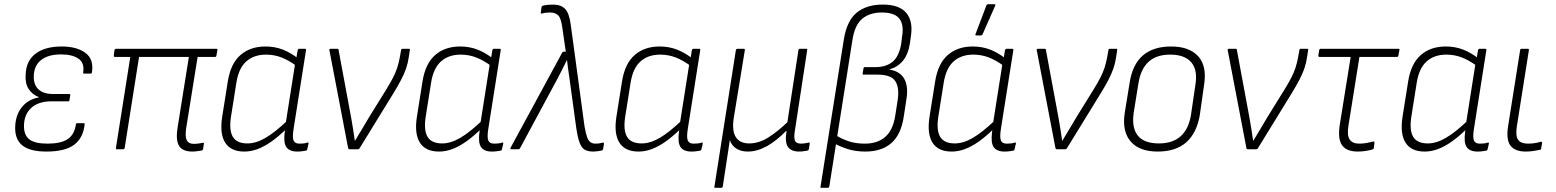

<svg xmlns="http://www.w3.org/2000/svg" viewBox="-20 -716 7466 921"><path d="M203 11Q123 11 86.5 -19Q50 -49 53 -110Q55 -164 84.5 -201.5Q114 -239 167 -249V-250Q135 -262 117.5 -289Q100 -316 103 -357Q105 -424 150.5 -458.5Q196 -493 276 -493Q348 -493 389.5 -462.5Q431 -432 421 -369Q420 -363 415 -363H383Q378 -363 379 -369Q386 -414 356.5 -434.5Q327 -455 273 -455Q211 -455 177 -428Q143 -401 142 -350Q141 -309 165 -287Q189 -265 236 -265H312Q318 -265 317 -259L313 -235Q313 -230 307 -230H228Q165 -230 130.5 -199Q96 -168 95 -114Q94 -69 120 -48Q146 -27 208 -27Q272 -27 304.5 -48.5Q337 -70 344 -119Q344 -125 350 -125H382Q387 -125 386 -119Q379 -54 335.5 -21.5Q292 11 203 11Z M902 11Q873 11 855 0Q837 -11 831 -36.5Q825 -62 832 -105L886 -443H647L578 -6Q576 0 571 0H541Q535 0 536 -6L605 -443H531Q525 -443 526 -451L529 -475Q531 -482 537 -482H1017Q1024 -482 1023 -476L1018 -449Q1017 -443 1012 -443H928L873 -101Q867 -60 876 -43Q885 -26 909 -26Q921 -26 932 -27.5Q943 -29 953 -31Q955 -32 957 -31Q959 -30 958 -26L954 -1Q953 5 947 6Q939 7 927 9Q915 11 902 11Z M1152 11Q1087 11 1060 -32Q1033 -75 1046 -157L1073 -327Q1087 -412 1134 -452.5Q1181 -493 1253 -493Q1298 -493 1335.5 -478.5Q1373 -464 1408 -437L1403 -399Q1365 -427 1330 -440.5Q1295 -454 1256 -454Q1198 -454 1161.5 -421.5Q1125 -389 1114 -320L1088 -156Q1078 -91 1097 -59.5Q1116 -28 1167 -28Q1208 -28 1253.5 -54.5Q1299 -81 1360 -139L1354 -98Q1316 -61 1282 -37Q1248 -13 1216 -1Q1184 11 1152 11ZM1406 11Q1368 11 1353.5 -10.5Q1339 -32 1346 -84L1349 -106L1350 -121L1396 -413L1400 -428L1408 -476Q1410 -482 1415 -482H1443Q1449 -482 1448 -476L1388 -96Q1382 -56 1388.5 -41.5Q1395 -27 1416 -27Q1428 -27 1437 -28Q1446 -29 1454 -32Q1461 -34 1460 -27L1454 -1Q1453 6 1446 7Q1439 8 1429 9.5Q1419 11 1406 11Z M1656 0Q1652 0 1650 -5L1560 -476Q1559 -482 1566 -482H1598Q1604 -482 1604 -477L1664 -154Q1669 -126 1673.5 -98Q1678 -70 1682 -41H1683Q1701 -71 1718.5 -100Q1736 -129 1753 -158L1833 -287Q1852 -318 1864.5 -342Q1877 -366 1885 -390Q1893 -414 1898 -442L1904 -476Q1905 -482 1911 -482H1941Q1948 -482 1946 -476L1941 -443Q1937 -414 1928 -388Q1919 -362 1904.5 -334Q1890 -306 1868 -270L1705 -5Q1702 0 1697 0Z M2086 11Q2021 11 1994 -32Q1967 -75 1980 -157L2007 -327Q2021 -412 2068 -452.5Q2115 -493 2187 -493Q2232 -493 2269.5 -478.5Q2307 -464 2342 -437L2337 -399Q2299 -427 2264 -440.5Q2229 -454 2190 -454Q2132 -454 2095.5 -421.5Q2059 -389 2048 -320L2022 -156Q2012 -91 2031 -59.5Q2050 -28 2101 -28Q2142 -28 2187.5 -54.5Q2233 -81 2294 -139L2288 -98Q2250 -61 2216 -37Q2182 -13 2150 -1Q2118 11 2086 11ZM2340 11Q2302 11 2287.5 -10.5Q2273 -32 2280 -84L2283 -106L2284 -121L2330 -413L2334 -428L2342 -476Q2344 -482 2349 -482H2377Q2383 -482 2382 -476L2322 -96Q2316 -56 2322.5 -41.5Q2329 -27 2350 -27Q2362 -27 2371 -28Q2380 -29 2388 -32Q2395 -34 2394 -27L2388 -1Q2387 6 2380 7Q2373 8 2363 9.5Q2353 11 2340 11Z M2827 11Q2801 11 2785.5 2.5Q2770 -6 2760.5 -31Q2751 -56 2744 -104L2711 -345Q2708 -366 2705 -386.5Q2702 -407 2700 -427H2699Q2688 -406 2678 -385Q2668 -364 2657 -344L2474 -4Q2472 0 2466 0H2432Q2427 0 2429 -7L2677 -464Q2679 -468 2684 -468H2694L2677 -586Q2671 -629 2657.5 -642.5Q2644 -656 2619 -656Q2608 -656 2598.5 -655Q2589 -654 2580 -651Q2573 -650 2574 -656L2578 -683Q2579 -688 2585 -689Q2605 -694 2633 -694Q2671 -694 2691 -673Q2711 -652 2718 -596L2784 -109Q2790 -75 2796.5 -57.5Q2803 -40 2813 -33.5Q2823 -27 2836 -27Q2846 -27 2853.5 -28Q2861 -29 2872 -32Q2878 -33 2877 -25L2873 -2Q2872 5 2866 6Q2856 8 2846 9.5Q2836 11 2827 11Z M3043 11Q2978 11 2951 -32Q2924 -75 2937 -157L2964 -327Q2978 -412 3025 -452.5Q3072 -493 3144 -493Q3189 -493 3226.5 -478.5Q3264 -464 3299 -437L3294 -399Q3256 -427 3221 -440.5Q3186 -454 3147 -454Q3089 -454 3052.5 -421.5Q3016 -389 3005 -320L2979 -156Q2969 -91 2988 -59.5Q3007 -28 3058 -28Q3099 -28 3144.5 -54.5Q3190 -81 3251 -139L3245 -98Q3207 -61 3173 -37Q3139 -13 3107 -1Q3075 11 3043 11ZM3297 11Q3259 11 3244.5 -10.5Q3230 -32 3237 -84L3240 -106L3241 -121L3287 -413L3291 -428L3299 -476Q3301 -482 3306 -482H3334Q3340 -482 3339 -476L3279 -96Q3273 -56 3279.5 -41.5Q3286 -27 3307 -27Q3319 -27 3328 -28Q3337 -29 3345 -32Q3352 -34 3351 -27L3345 -1Q3344 6 3337 7Q3330 8 3320 9.5Q3310 11 3297 11Z M3411 185Q3405 185 3407 179L3510 -476Q3512 -482 3517 -482H3547Q3554 -482 3553 -476L3500 -152Q3490 -89 3509.5 -58.5Q3529 -28 3574 -28Q3621 -28 3667 -57.5Q3713 -87 3757 -130L3810 -476Q3812 -482 3818 -482H3847Q3854 -482 3852 -476L3794 -96Q3787 -57 3793 -42Q3799 -27 3823 -27Q3831 -27 3840.5 -28.5Q3850 -30 3859 -32Q3865 -34 3864 -26L3860 -1Q3859 3 3857 4.5Q3855 6 3851 7Q3843 8 3833.5 9.5Q3824 11 3813 11Q3776 11 3760 -11Q3744 -33 3753 -88H3751Q3704 -40 3658 -14.5Q3612 11 3567 11Q3535 11 3512.5 -3Q3490 -17 3481 -44L3447 179Q3445 185 3440 185Z M3920 185Q3914 185 3916 179L4027 -522Q4041 -615 4088.5 -654.5Q4136 -694 4215 -694Q4293 -694 4326.5 -655Q4360 -616 4350 -546L4345 -510Q4337 -456 4311.5 -425Q4286 -394 4248 -384V-382Q4297 -374 4317.5 -338Q4338 -302 4328 -240L4315 -155Q4302 -70 4255.5 -29.5Q4209 11 4131 11Q4084 11 4046.5 -1Q4009 -13 3983 -28L3990 -67Q4017 -50 4050.5 -38.5Q4084 -27 4129 -27Q4189 -27 4226 -59Q4263 -91 4274 -159L4286 -236Q4295 -296 4274.5 -327Q4254 -358 4190 -358H4122Q4117 -358 4118 -364L4122 -388Q4123 -394 4128 -394H4178Q4231 -394 4262 -420Q4293 -446 4303 -507L4307 -540Q4317 -596 4294.5 -626Q4272 -656 4210 -656Q4152 -656 4116 -626Q4080 -596 4069 -524L3958 179Q3956 185 3951 185Z M4545 11Q4480 11 4453 -32Q4426 -75 4439 -157L4466 -327Q4480 -412 4527 -452.5Q4574 -493 4646 -493Q4691 -493 4728.5 -478.5Q4766 -464 4801 -437L4796 -399Q4758 -427 4723 -440.5Q4688 -454 4649 -454Q4591 -454 4554.5 -421.5Q4518 -389 4507 -320L4481 -156Q4471 -91 4490 -59.5Q4509 -28 4560 -28Q4601 -28 4646.5 -54.5Q4692 -81 4753 -139L4747 -98Q4709 -61 4675 -37Q4641 -13 4609 -1Q4577 11 4545 11ZM4799 11Q4761 11 4746.5 -10.5Q4732 -32 4739 -84L4742 -106L4743 -121L4789 -413L4793 -428L4801 -476Q4803 -482 4808 -482H4836Q4842 -482 4841 -476L4781 -96Q4775 -56 4781.5 -41.5Q4788 -27 4809 -27Q4821 -27 4830 -28Q4839 -29 4847 -32Q4854 -34 4853 -27L4847 -1Q4846 6 4839 7Q4832 8 4822 9.5Q4812 11 4799 11ZM4662 -546Q4660 -546 4659 -548.5Q4658 -551 4660 -554L4712 -691Q4714 -694 4716.5 -695Q4719 -696 4722 -696H4750Q4753 -696 4754.5 -694Q4756 -692 4754 -689L4693 -551Q4691 -546 4683 -546Z M5049 0Q5045 0 5043 -5L4953 -476Q4952 -482 4959 -482H4991Q4997 -482 4997 -477L5057 -154Q5062 -126 5066.5 -98Q5071 -70 5075 -41H5076Q5094 -71 5111.5 -100Q5129 -129 5146 -158L5226 -287Q5245 -318 5257.5 -342Q5270 -366 5278 -390Q5286 -414 5291 -442L5297 -476Q5298 -482 5304 -482H5334Q5341 -482 5339 -476L5334 -443Q5330 -414 5321 -388Q5312 -362 5297.5 -334Q5283 -306 5261 -270L5098 -5Q5095 0 5090 0Z M5533 11Q5446 11 5404 -37Q5362 -85 5375 -173L5399 -321Q5426 -493 5598 -493Q5685 -493 5727.5 -446Q5770 -399 5756 -310L5735 -162Q5720 -77 5670 -33Q5620 11 5533 11ZM5539 -28Q5605 -28 5643.5 -62.5Q5682 -97 5693 -165L5714 -308Q5726 -380 5694.5 -417Q5663 -454 5593 -454Q5527 -454 5489.5 -419.5Q5452 -385 5441 -317L5418 -174Q5408 -103 5438 -65.5Q5468 -28 5539 -28Z M5965 0Q5961 0 5959 -5L5869 -476Q5868 -482 5875 -482H5907Q5913 -482 5913 -477L5973 -154Q5978 -126 5982.5 -98Q5987 -70 5991 -41H5992Q6010 -71 6027.5 -100Q6045 -129 6062 -158L6142 -287Q6161 -318 6173.5 -342Q6186 -366 6194 -390Q6202 -414 6207 -442L6213 -476Q6214 -482 6220 -482H6250Q6257 -482 6255 -476L6250 -443Q6246 -414 6237 -388Q6228 -362 6213.5 -334Q6199 -306 6177 -270L6014 -5Q6011 0 6006 0Z M6492 11Q6457 11 6435.5 -2.5Q6414 -16 6407 -43Q6400 -70 6406 -113L6459 -443H6309Q6303 -443 6304 -451L6308 -475Q6309 -482 6315 -482H6688Q6694 -482 6693 -476L6688 -450Q6687 -443 6681 -443H6501L6448 -111Q6441 -66 6454.5 -46.5Q6468 -27 6500 -27Q6517 -27 6534 -30Q6551 -33 6568 -37Q6574 -39 6573 -30L6570 -6Q6569 -2 6567.5 -1Q6566 0 6563 1Q6551 5 6531.5 8Q6512 11 6492 11Z M6814 11Q6749 11 6722 -32Q6695 -75 6708 -157L6735 -327Q6749 -412 6796 -452.5Q6843 -493 6915 -493Q6960 -493 6997.5 -478.5Q7035 -464 7070 -437L7065 -399Q7027 -427 6992 -440.5Q6957 -454 6918 -454Q6860 -454 6823.5 -421.5Q6787 -389 6776 -320L6750 -156Q6740 -91 6759 -59.5Q6778 -28 6829 -28Q6870 -28 6915.5 -54.5Q6961 -81 7022 -139L7016 -98Q6978 -61 6944 -37Q6910 -13 6878 -1Q6846 11 6814 11ZM7068 11Q7030 11 7015.5 -10.5Q7001 -32 7008 -84L7011 -106L7012 -121L7058 -413L7062 -428L7070 -476Q7072 -482 7077 -482H7105Q7111 -482 7110 -476L7050 -96Q7044 -56 7050.5 -41.5Q7057 -27 7078 -27Q7090 -27 7099 -28Q7108 -29 7116 -32Q7123 -34 7122 -27L7116 -1Q7115 6 7108 7Q7101 8 7091 9.5Q7081 11 7068 11Z M7299 11Q7247 11 7225.5 -17.5Q7204 -46 7214 -110L7272 -476Q7273 -482 7279 -482H7308Q7315 -482 7314 -476L7256 -109Q7249 -63 7262.5 -45Q7276 -27 7309 -27Q7324 -27 7339 -29Q7354 -31 7371 -36Q7378 -37 7377 -29L7373 -5Q7372 2 7366 3Q7351 6 7333.5 8.5Q7316 11 7299 11Z"/></svg>

Font: Sofia Sans Semi Condensed ExtraLight
Style: Italic
Weight: 250
Italic angle: -9°
Version: Version 4.100